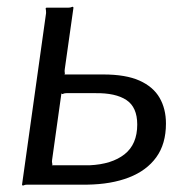

<svg xmlns="http://www.w3.org/2000/svg" viewBox="-20 -553 568 575"><path d="M46 0 118 -514Q118 -522 117 -526Q116 -530 120 -530H184Q191 -530 195 -532Q199 -534 200 -530L174 -346Q173 -340 174 -335Q175 -330 172 -330H289Q357 -330 398 -311.5Q439 -293 458 -260Q477 -227 477 -183Q477 -122 448 -82Q419 -42 366 -21.5Q313 -1 241 0H61Q55 0 51 2Q47 4 46 0ZM134 -58H248Q315 -61 353 -91Q391 -121 391 -180Q391 -232 358.5 -253.5Q326 -275 265 -274H179Q173 -274 169 -272Q165 -270 164 -274L136 -74Q135 -68 136.5 -63Q138 -58 134 -58Z"/></svg>

Font: Libre Franklin
Style: Italic
Weight: 400
Italic angle: -8°
Designer: Pablo Impallari, Rodrigo Fuenzalida, Nhung Nguyen
Foundry: Impallari Type
Version: Version 3.000